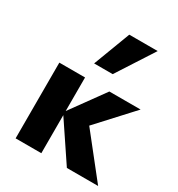

<svg xmlns="http://www.w3.org/2000/svg" viewBox="-170 -821 862 931"><g transform="rotate(30 261.0 -355.5)"><path d="M343 0 192 -225 336 -424H511L293 -187V-284L518 0ZM56 0V-424H200V0ZM204 -505 282 -711H441L308 -505Z"/></g></svg>

Font: Ysabeau ExtraBold
Style: Regular
Weight: 800
Designer: Christian Thalmann (Catharsis Fonts)
Version: Version 2.002